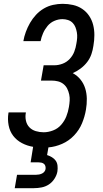

<svg xmlns="http://www.w3.org/2000/svg" viewBox="-20 -763 540 1003"><path d="M57 220 69 150H169Q177 150 184.5 148.5Q192 147 199.5 143.5Q207 140 212 133.5Q217 127 218 120Q219 112 217 104.5Q215 97 209 92.5Q203 88 195.5 86.5Q188 85 180 85H140L153 4Q122 -1 94.5 -15.5Q67 -30 49 -53.5Q31 -77 25 -108.5Q19 -140 24 -172L25 -176H115V-174Q111 -153 115.5 -132.5Q120 -112 133.5 -98Q147 -84 167 -78Q187 -72 208 -72Q232 -72 257 -81.5Q282 -91 299.5 -111Q317 -131 326.5 -155Q336 -179 340 -204Q343 -221 344 -237.5Q345 -254 341.5 -270Q338 -286 331 -300Q324 -314 311.5 -324Q299 -334 283 -338Q267 -342 250 -342H194L208 -422H264Q285 -422 306.5 -430Q328 -438 344 -455Q360 -472 368 -493Q376 -514 379 -535Q382 -550 383 -565Q384 -580 381.5 -594Q379 -608 374 -621Q369 -634 359 -644Q349 -654 335 -658.5Q321 -663 306 -663Q285 -663 264 -654Q243 -645 228.5 -627.5Q214 -610 205 -589.5Q196 -569 192 -548H102Q106 -572 115 -596.5Q124 -621 137 -643.5Q150 -666 168 -685.5Q186 -705 209 -718.5Q232 -732 257.5 -737.5Q283 -743 307 -743Q335 -743 361.5 -737Q388 -731 409.5 -716.5Q431 -702 445.5 -680.5Q460 -659 466.5 -633.5Q473 -608 473 -580Q473 -552 468 -524Q465 -502 457.5 -480Q450 -458 435.5 -439Q421 -420 401 -405Q381 -390 360 -381Q384 -368 400.5 -347.5Q417 -327 425 -301.5Q433 -276 433.5 -247.5Q434 -219 429 -190Q423 -154 408.5 -119Q394 -84 367 -55.5Q340 -27 304.5 -11.5Q269 4 233 7L226 47Q239 51 251.5 58.5Q264 66 271.5 77Q279 88 280.5 102.5Q282 117 280 132Q277 151 265 170Q253 189 235.5 200.5Q218 212 197.5 216Q177 220 157 220Z"/></svg>

Font: Iosevka Curly Medium
Style: Italic
Weight: 500
Italic angle: -9°
Monospace: yes
Designer: Belleve Invis
Foundry: Belleve Invis
Version: Version 22.1.2; ttfautohint (v1.8.4)